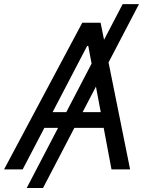

<svg xmlns="http://www.w3.org/2000/svg" viewBox="-40 -840 736 952"><path d="M649.1 -819.6 498.2 -530.5 605.1 0H512.8L474.1 -206H328.8L173.3 92.3H92.3L247.9 -206H180L72.4 0H-19.9L367.9 -727.3H458.8L475.9 -642.8L568.2 -819.6ZM288.7 -284.1 414.1 -524.5 397.7 -612.2H392L220.9 -284.1ZM435.7 -410.5 369.7 -284.1H459.5Z"/></svg>

Font: Inter UI
Style: Italic
Weight: 400
Italic angle: -9.39999°
Designer: Rasmus Andersson
Foundry: rsms
Version: 3.2;8d6f07862